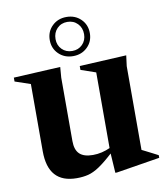

<svg xmlns="http://www.w3.org/2000/svg" viewBox="-85 -815 781 901"><g transform="rotate(-10 306.0 -364.0)"><path d="M219 -165Q219 -123 239.5 -103.5Q260 -84 303 -84Q325 -84 345.8 -89Q366.5 -94 385 -102.5V-463L314 -487.5V-506L537.5 -517.5L531 -467V-68Q537 -65 551 -58Q565 -51 580.5 -43Q596 -35 606.5 -29.5V-17L399 16.5H391.5L385.5 -76.5Q345 -39.5 317 -21Q289 -2.5 264.5 3.8Q240 10 209.5 10Q73.5 10 73.5 -142V-462.5L0 -487.5V-506L223 -517.5L219 -467.5ZM292 -743.5Q333 -743.5 360.2 -717Q387.5 -690.5 387.5 -650Q387.5 -610 360.2 -583.5Q333 -557 292 -557Q251 -557 223.8 -583.5Q196.5 -610 196.5 -650Q196.5 -690.5 223.8 -717Q251 -743.5 292 -743.5ZM292 -581.5Q321.5 -581.5 340.8 -601Q360 -620.5 360 -650Q360 -680.5 340.8 -700.2Q321.5 -720 292 -720Q262.5 -720 243.2 -700.2Q224 -680.5 224 -650Q224 -620.5 243.2 -601Q262.5 -581.5 292 -581.5Z"/></g></svg>

Font: Newsreader 72pt SemiBold
Style: Regular
Weight: 600
Designer: Hugues Gentile
Foundry: Production Type
Version: Version 1.003; ttfautohint (v1.8.3)